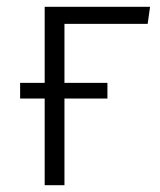

<svg xmlns="http://www.w3.org/2000/svg" viewBox="-20 -543 468 563"><path d="M413 -473 420 -523H111V-300H39V-254H111V0H169V-254H295V-300H169V-473Z"/></svg>

Font: FiraGO Light
Style: Regular
Weight: 300
Designer: bBox Type
Foundry: bBox Type GmbH
Version: Version 1.001;PS 001.001;hotconv 1.0.88;makeotf.lib2.5.64775